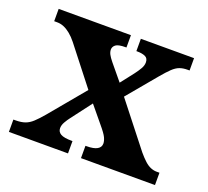

<svg xmlns="http://www.w3.org/2000/svg" viewBox="-98 -656 842 776"><g transform="rotate(20 323.0 -268.0)"><path d="M10.8 0V-53H19.8Q43.8 -53 60.5 -58.8Q77.2 -64.6 92.6 -78.9Q108.1 -93.2 128.2 -117L254.8 -269L128.8 -430Q114.8 -447.6 100.3 -459.4Q85.8 -471.2 71.8 -477.1Q57.8 -483 42.8 -483H29.8V-536H340.6V-483H337.1Q305.5 -483 294.8 -474.5Q284.1 -466 284.1 -454Q284.1 -444 289.5 -433.4Q295 -422.8 307.1 -408L363.3 -340L407.7 -397Q419.3 -412.3 427.2 -426.1Q435 -439.8 435 -452.8Q435 -470.8 421.6 -476.9Q408.1 -483 386.8 -483H383.3V-536H612.1V-483H603.1Q584.1 -483 569.5 -477.6Q554.9 -472.2 539.9 -457.9Q525 -443.7 503.3 -417.8L399.1 -293L546.1 -106Q561.7 -87.6 574.9 -75.6Q588.1 -63.6 601.1 -58.3Q614.1 -53 626.1 -53H639.1V0H320.8V-53H325.8Q355.8 -53 370.8 -61.5Q385.8 -70 385.8 -86Q385.8 -97 379.2 -111.4Q372.5 -125.8 347.8 -155L290.7 -224.1L224.7 -137.2Q215.7 -125.7 207.9 -112Q200 -98.3 200 -85.2Q200 -69.2 214.3 -61.1Q228.5 -53 261.5 -53H265V0Z"/></g></svg>

Font: Noto Serif Telugu
Style: Regular
Weight: 400
Designer: Jelle Bosma - Monotype Design Team
Foundry: Monotype Imaging Inc.
Version: Version 2.003